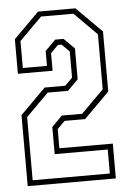

<svg xmlns="http://www.w3.org/2000/svg" viewBox="-51 -739 521 777"><g transform="rotate(-5 209.0 -350.0)"><path d="M30 0V-288.5L133 -391.5H216.5L247 -422V-528L216.5 -558.5H201.5L171 -528V-456.5H30V-597L133 -700H285L388 -597V-353L285 -250H201.5L171 -219.5V-141.5H388V0ZM52 -22H365.5V-119.5H150V-230L192.5 -272.5H275L366.5 -364V-587.5L275 -679H143.5L52 -587.5V-478H150V-538.5L192.5 -581H226.5L269 -538.5V-413L226 -370H143.5L52 -278.5Z"/></g></svg>

Font: Tourney Condensed ExtraLight
Style: Regular
Weight: 200
Width: 3
Designer: Tyler Finck
Foundry: Etcetera Type Co
Version: Version 1.010; ttfautohint (v1.8.3)